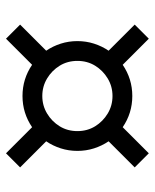

<svg xmlns="http://www.w3.org/2000/svg" viewBox="42 -653 516 640"><g transform="rotate(90 300.0 -333.0)"><path d="M300 -150Q243 -150 196 -182L109 -95L62 -142L149 -229Q134 -251 125.5 -277.5Q117 -304 117 -333Q117 -362 125.5 -388.5Q134 -415 149 -437L62 -524L109 -571L196 -484Q243 -516 300 -516Q357 -516 404 -484L491 -571L538 -524L451 -437Q466 -415 474.5 -388.5Q483 -362 483 -333Q483 -304 474.5 -277.5Q466 -251 451 -229L538 -142L491 -95L404 -182Q357 -150 300 -150ZM300 -216Q332 -216 358.5 -232Q385 -248 401 -274Q417 -300 417 -333Q417 -366 401 -392Q385 -418 358.5 -434Q332 -450 300 -450Q268 -450 241.5 -434Q215 -418 199 -392Q183 -366 183 -333Q183 -300 199 -274Q215 -248 241.5 -232Q268 -216 300 -216Z"/></g></svg>

Font: Epunda Sans
Style: Regular
Weight: 400
Designer: Simon Atzbach
Foundry: typofactur
Version: Version 2.204; ttfautohint (v1.8.4.7-5d5b)